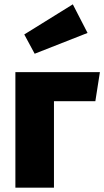

<svg xmlns="http://www.w3.org/2000/svg" viewBox="-20 -866 481 886"><path d="M316 -846 92 -707 140 -618 384 -714ZM229 0V-399H420L441 -533H51V0Z"/></svg>

Font: Fira Sans ExtraBold
Style: Regular
Weight: 800
Designer: bBox Type GmbH & Carrois Corporate GbR & Edenspiekermann AG
Foundry: bBox Type GmbH & Carrois Corporate GbR & Edenspiekermann AG
Version: Version 4.300;PS 004.300;hotconv 1.0.88;makeotf.lib2.5.64775